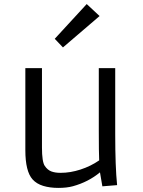

<svg xmlns="http://www.w3.org/2000/svg" viewBox="-20 -917 706 947"><path d="M548.3 -255.9Q548.3 -94.7 557.6 -3.9L484.9 2L473.1 -66.9Q416 -19.5 339.8 1.5Q309.6 9.8 267.8 9.8Q226.1 9.8 193.1 -0.2Q160.2 -10.3 140.6 -32.2Q105 -71.8 105 -176.3V-581.1H187V-189.5Q187 -119.1 200.7 -98.9Q214.4 -78.6 233.2 -71.5Q252 -64.5 277.8 -64.5Q303.7 -64.5 327.9 -68.6Q352.1 -72.8 376.5 -80.6Q427.7 -97.2 469.2 -126V-126.5Q467.3 -163.6 467.3 -271V-581.1H548.3ZM250 -725.6 407.7 -897 471.2 -837.9 290.5 -683.1Z"/></svg>

Font: Armata
Style: Regular
Weight: 400
Designer: Viktoriya Grabowska
Foundry: Viktoriya Grabowska
Version: Version 1.003